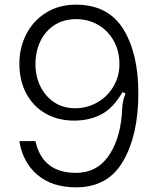

<svg xmlns="http://www.w3.org/2000/svg" viewBox="-20 -793 680 823"><path d="M573 -393Q573 -215 508 -102.5Q443 10 306 10Q204 10 141 -43Q78 -96 63 -188H132Q162 -52 306 -52Q392 -52 442 -120Q492 -188 502 -299Q503 -307 503.5 -323Q504 -339 507 -356Q510 -373 518 -392L505 -398Q464 -328 413 -302Q362 -276 298 -276Q228 -276 174.5 -307Q121 -338 92 -393.5Q63 -449 63 -519Q63 -590 93.5 -648Q124 -706 179 -739.5Q234 -773 305 -773Q443 -773 508 -669Q573 -565 573 -393ZM132 -518Q132 -466 153 -423Q174 -380 212.5 -354.5Q251 -329 301 -329Q354 -329 398 -354.5Q442 -380 467 -423.5Q492 -467 492 -518Q492 -574 467.5 -618Q443 -662 400.5 -686.5Q358 -711 306 -711Q253 -711 213.5 -685.5Q174 -660 153 -616Q132 -572 132 -518Z"/></svg>

Font: Open Sauce Sans Light
Style: Regular
Weight: 300
Designer: Alfredo Marco Pradil
Foundry: Creative Sauce Fz LLC
Version: Version 1.477